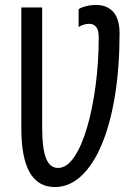

<svg xmlns="http://www.w3.org/2000/svg" viewBox="-20 -744 562 774"><path d="M201 10Q66 10 66 -226V-714H150V-231Q150 -145 165.5 -106Q181 -67 214 -67Q249 -67 279 -111Q309 -155 331 -230Q353 -305 365.5 -399.5Q378 -494 378 -595Q378 -623 367.5 -635.5Q357 -648 340 -648Q327 -648 315.5 -644Q304 -640 297 -635V-707Q307 -714 326.5 -719Q346 -724 367 -724Q412 -724 437 -695.5Q462 -667 462 -610Q462 -473 443.5 -359Q425 -245 390.5 -162.5Q356 -80 308 -35Q260 10 201 10Z"/></svg>

Font: Noto Sans ExtraCondensed
Style: Regular
Weight: 400
Width: 2
Designer: Monotype Design Team
Foundry: Monotype Imaging Inc.
Version: Version 2.013; ttfautohint (v1.8.4.7-5d5b)